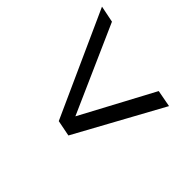

<svg xmlns="http://www.w3.org/2000/svg" viewBox="-120 -631 804 804"><g transform="rotate(-45 282.0 -229.5)"><path d="M468 17 83 -194 97 -265 564 -476 549 -402 131 -217 136 -243 482 -58Z"/></g></svg>

Font: Teachers
Style: Italic
Weight: 400
Italic angle: -11°
Designer: Alfredo Marco Pradil, Chank Diesel
Version: Version 1.001